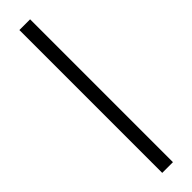

<svg xmlns="http://www.w3.org/2000/svg" viewBox="-314 -708 858 858"><g transform="rotate(-45 115.5 -278.5)"><path d="M81.8 173H149.6V-729.8H81.8Z"/></g></svg>

Font: Secuela Light
Style: Regular
Weight: 300
Designer: Fernando Haro
Foundry: deFharo
Version: Version 1.708